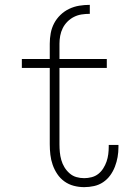

<svg xmlns="http://www.w3.org/2000/svg" viewBox="-20 -763 540 791"><path d="M327 8Q305 8 284 2.5Q263 -3 245.5 -15.5Q228 -28 216 -46Q204 -64 197 -84Q190 -104 187.5 -125.5Q185 -147 185 -169V-483H70V-520H185V-583Q185 -605 189 -626.5Q193 -648 203 -667Q213 -686 229 -701.5Q245 -717 265 -726.5Q285 -736 306.5 -739.5Q328 -743 350 -743V-706Q333 -706 316.5 -703.5Q300 -701 285 -693.5Q270 -686 258 -674Q246 -662 238.5 -647Q231 -632 228 -615.5Q225 -599 225 -583V-520H420V-483H225V-169Q225 -152 226.5 -136Q228 -120 232.5 -104Q237 -88 245.5 -74Q254 -60 266.5 -49Q279 -38 294.5 -33.5Q310 -29 327 -29Q342 -29 357.5 -33Q373 -37 385 -46.5Q397 -56 405.5 -69.5Q414 -83 419 -97.5Q424 -112 426 -127.5Q428 -143 428 -159V-166H468V-157Q468 -136 464.5 -116Q461 -96 453.5 -76.5Q446 -57 434 -40.5Q422 -24 405 -12.5Q388 -1 367.5 3.5Q347 8 327 8Z"/></svg>

Font: Iosevka SS18 Extralight
Style: Regular
Weight: 200
Monospace: yes
Designer: Belleve Invis
Foundry: Belleve Invis
Version: Version 25.1.1; ttfautohint (v1.8.4)